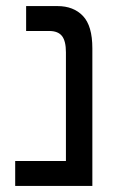

<svg xmlns="http://www.w3.org/2000/svg" viewBox="-20 -612 397 632"><path d="M30 0V-82H197V-440Q197 -477 184 -493.5Q171 -510 142 -510H66V-592H169Q222 -592 253 -559.5Q284 -527 284 -453V0Z"/></svg>

Font: Noto Sans Hebrew SemiCondensed
Style: Regular
Weight: 400
Width: 4
Designer: Monotype Design Team
Foundry: Monotype Imaging Inc.
Version: Version 2.003